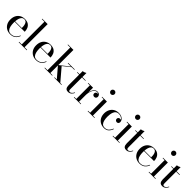

<svg xmlns="http://www.w3.org/2000/svg" viewBox="471 -2539 4327 4327"><g transform="rotate(45 2635.0 -375.0)"><path d="M480 -135Q460.5 -72.5 411 -31.2Q361.5 10 279 10Q215 10 163 -18.8Q111 -47.5 80.5 -101.2Q50 -155 50 -230Q50 -305 79.2 -358.8Q108.5 -412.5 159 -441.2Q209.5 -470 274 -470Q347.5 -470 391.5 -440.8Q435.5 -411.5 455.2 -364.2Q475 -317 475 -262.5H154.5Q153.5 -247 153.5 -230Q153.5 -173 164.5 -121.5Q175.5 -70 203.8 -37.5Q232 -5 285 -5Q356 -5 401 -42.2Q446 -79.5 465 -135ZM274 -456.5Q232.5 -456.5 207.5 -431.5Q182.5 -406.5 170.5 -365.2Q158.5 -324 155 -276H369Q369.5 -302.5 366.5 -333.5Q363.5 -364.5 354 -392.5Q344.5 -420.5 325.5 -438.5Q306.5 -456.5 274 -456.5Z M545.5 -13.5H629V-736.5H545.5V-750H718.5V-13.5H802V0H545.5Z M1302 -135Q1282.5 -72.5 1233 -31.2Q1183.5 10 1101 10Q1037 10 985 -18.8Q933 -47.5 902.5 -101.2Q872 -155 872 -230Q872 -305 901.2 -358.8Q930.5 -412.5 981 -441.2Q1031.5 -470 1096 -470Q1169.5 -470 1213.5 -440.8Q1257.5 -411.5 1277.2 -364.2Q1297 -317 1297 -262.5H976.5Q975.5 -247 975.5 -230Q975.5 -173 986.5 -121.5Q997.5 -70 1025.8 -37.5Q1054 -5 1107 -5Q1178 -5 1223 -42.2Q1268 -79.5 1287 -135ZM1096 -456.5Q1054.5 -456.5 1029.5 -431.5Q1004.5 -406.5 992.5 -365.2Q980.5 -324 977 -276H1191Q1191.5 -302.5 1188.5 -333.5Q1185.5 -364.5 1176 -392.5Q1166.5 -420.5 1147.5 -438.5Q1128.5 -456.5 1096 -456.5Z M1367.5 -13.5H1451V-736.5H1367.5V-750H1540.5V-267L1768 -446.5H1663V-460H1872.5V-446.5H1786.5L1609.5 -305L1857.5 -13.5H1907V0H1676.5V-13.5H1747L1540.5 -255V-13.5H1611V0H1367.5Z M2252 -90Q2232.5 -46.5 2200 -19.8Q2167.5 7 2120.5 7Q2079.5 7 2059.2 -11Q2039 -29 2032.2 -56.5Q2025.5 -84 2025.5 -111V-446.5H1956.5V-460H2025.5V-560Q2048 -560 2074.2 -569.5Q2100.5 -579 2115.5 -590V-460H2222.5V-446.5H2115.5V-82.5Q2115.5 -45 2124.5 -32.2Q2133.5 -19.5 2154 -19.5Q2179.5 -19.5 2203 -43Q2226.5 -66.5 2240.5 -96.5Z M2303 -13.5H2366.5V-446.5H2303V-460H2455V-309Q2463 -352.5 2480 -389.2Q2497 -426 2524.2 -448Q2551.5 -470 2590 -470Q2632 -470 2655 -446.8Q2678 -423.5 2678 -393Q2678 -367.5 2662.8 -349.8Q2647.5 -332 2621 -332Q2593.5 -332 2577.8 -347Q2562 -362 2562 -384.5Q2562 -413 2580.5 -427.2Q2599 -441.5 2620.5 -441.5Q2632 -441.5 2642 -438Q2620.5 -456 2589 -456Q2555.5 -456 2530.5 -435.5Q2505.5 -415 2488.5 -380.2Q2471.5 -345.5 2463.2 -303.2Q2455 -261 2455 -217.5V-13.5H2522V0H2303Z M2782 -700Q2782 -725 2799.8 -742.5Q2817.5 -760 2842 -760Q2867 -760 2884.5 -742.5Q2902 -725 2902 -700Q2902 -675.5 2884.5 -657.8Q2867 -640 2842 -640Q2817.5 -640 2799.8 -657.8Q2782 -675.5 2782 -700ZM2743.5 -13.5H2807V-446.5H2743.5V-460H2897V-13.5H2960V0H2743.5Z M3447.5 -135Q3428 -72.5 3386 -31.2Q3344 10 3268 10Q3202.5 10 3151 -18.8Q3099.5 -47.5 3069.8 -101.2Q3040 -155 3040 -230Q3040 -295 3066.8 -349.5Q3093.5 -404 3145.2 -437Q3197 -470 3272.5 -470Q3323.5 -470 3360.5 -452.2Q3397.5 -434.5 3417.5 -405.8Q3437.5 -377 3437.5 -344Q3437.5 -317 3422 -302Q3406.5 -287 3383.5 -287Q3365 -287 3345.8 -300Q3326.5 -313 3326.5 -343Q3326.5 -369 3343.8 -383Q3361 -397 3383.5 -397Q3399.5 -397 3412 -390Q3394.5 -421.5 3358 -438.5Q3321.5 -455.5 3283 -455.5Q3239 -455.5 3212 -434Q3185 -412.5 3170.2 -378Q3155.5 -343.5 3150.2 -304.5Q3145 -265.5 3145 -230Q3145 -173 3155.8 -121.8Q3166.5 -70.5 3194.5 -38.5Q3222.5 -6.5 3274.5 -6.5Q3339 -6.5 3376 -42.8Q3413 -79 3433.5 -135Z M3577 -700Q3577 -725 3594.8 -742.5Q3612.5 -760 3637 -760Q3662 -760 3679.5 -742.5Q3697 -725 3697 -700Q3697 -675.5 3679.5 -657.8Q3662 -640 3637 -640Q3612.5 -640 3594.8 -657.8Q3577 -675.5 3577 -700ZM3538.5 -13.5H3602V-446.5H3538.5V-460H3692V-13.5H3755V0H3538.5Z M4105.5 -90Q4086 -46.5 4053.5 -19.8Q4021 7 3974 7Q3933 7 3912.8 -11Q3892.5 -29 3885.8 -56.5Q3879 -84 3879 -111V-446.5H3810V-460H3879V-560Q3901.5 -560 3927.8 -569.5Q3954 -579 3969 -590V-460H4076V-446.5H3969V-82.5Q3969 -45 3978 -32.2Q3987 -19.5 4007.5 -19.5Q4033 -19.5 4056.5 -43Q4080 -66.5 4094 -96.5Z M4601.5 -135Q4582 -72.5 4532.5 -31.2Q4483 10 4400.5 10Q4336.5 10 4284.5 -18.8Q4232.5 -47.5 4202 -101.2Q4171.5 -155 4171.5 -230Q4171.5 -305 4200.8 -358.8Q4230 -412.5 4280.5 -441.2Q4331 -470 4395.5 -470Q4469 -470 4513 -440.8Q4557 -411.5 4576.8 -364.2Q4596.5 -317 4596.5 -262.5H4276Q4275 -247 4275 -230Q4275 -173 4286 -121.5Q4297 -70 4325.2 -37.5Q4353.5 -5 4406.5 -5Q4477.5 -5 4522.5 -42.2Q4567.5 -79.5 4586.5 -135ZM4395.5 -456.5Q4354 -456.5 4329 -431.5Q4304 -406.5 4292 -365.2Q4280 -324 4276.5 -276H4490.5Q4491 -302.5 4488 -333.5Q4485 -364.5 4475.5 -392.5Q4466 -420.5 4447 -438.5Q4428 -456.5 4395.5 -456.5Z M4725 -700Q4725 -725 4742.8 -742.5Q4760.5 -760 4785 -760Q4810 -760 4827.5 -742.5Q4845 -725 4845 -700Q4845 -675.5 4827.5 -657.8Q4810 -640 4785 -640Q4760.5 -640 4742.8 -657.8Q4725 -675.5 4725 -700ZM4686.5 -13.5H4750V-446.5H4686.5V-460H4840V-13.5H4903V0H4686.5Z M5253.5 -90Q5234 -46.5 5201.5 -19.8Q5169 7 5122 7Q5081 7 5060.8 -11Q5040.5 -29 5033.8 -56.5Q5027 -84 5027 -111V-446.5H4958V-460H5027V-560Q5049.5 -560 5075.8 -569.5Q5102 -579 5117 -590V-460H5224V-446.5H5117V-82.5Q5117 -45 5126 -32.2Q5135 -19.5 5155.5 -19.5Q5181 -19.5 5204.5 -43Q5228 -66.5 5242 -96.5Z"/></g></svg>

Font: Bodoni Moda 16pt
Style: Regular
Weight: 400
Version: Version 2.3